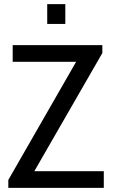

<svg xmlns="http://www.w3.org/2000/svg" viewBox="-20 -903 541 923"><path d="M294 -788V-883H207V-788ZM20 0H479V-80H145L472 -648V-686H41V-606H346L20 -38Z"/></svg>

Font: Archivo Narrow
Style: Regular
Weight: 400
Designer: Hector Gatti
Foundry: Omnibus-Type
Version: Version 1.003;PS 001.003;hotconv 1.0.70;makeotf.lib2.5.58329